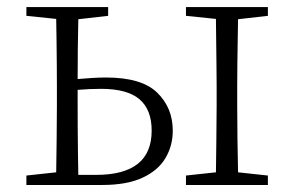

<svg xmlns="http://www.w3.org/2000/svg" viewBox="-20 -527 849 547"><path d="M203.1 -28.8H253.9Q412.1 -28.8 412.1 -154.8Q412.1 -214.8 377.2 -244.4Q342.3 -273.9 268.1 -273.9Q235.4 -273.9 201.2 -271V-226.1Q201.2 -197.3 201.4 -161.9Q201.7 -126.5 202.1 -91.6Q202.6 -56.6 203.1 -28.8ZM288.1 -481.9 203.1 -472.2Q202.1 -436 201.7 -388.4Q201.2 -340.8 201.2 -301.8Q221.2 -303.7 242.2 -304.9Q263.2 -306.2 282.2 -306.2Q383.8 -306.2 428 -262.9Q472.2 -219.7 472.2 -154.8Q472.2 -111.8 451.4 -76.7Q430.7 -41.5 386.2 -20.8Q341.8 0 271 0H55.2V-26.9L140.1 -36.1Q140.6 -77.1 141.4 -131.3Q142.1 -185.5 142.1 -226.1V-282.2Q142.1 -309.1 141.8 -343Q141.6 -377 141.1 -411.1Q140.6 -445.3 140.1 -473.1L55.2 -481.9V-506.8H288.1ZM743.2 -481.9 658.2 -472.2Q657.7 -444.8 657.2 -410.9Q656.7 -377 656.2 -343Q655.8 -309.1 655.8 -282.2V-226.1Q655.8 -185.5 656.5 -131.3Q657.2 -77.1 658.2 -36.1L743.2 -26.9V0H509.8V-26.9L595.2 -36.1Q595.7 -77.1 596.4 -131.3Q597.2 -185.5 597.2 -226.1V-282.2Q597.2 -309.1 596.7 -343Q596.2 -377 595.9 -411.1Q595.7 -445.3 595.2 -473.1L509.8 -481.9V-506.8H743.2Z"/></svg>

Font: Source Han Serif CN ExtraLight
Style: Regular
Weight: 250
Designer: Ryoko NISHIZUKA  (kana & ideographs); Frank Grießhammer (Latin, Greek & Cyrillic); Wenlong ZHANG  (bopomofo); Sandoll Co
Foundry: Adobe Systems Incorporated
Version: Version 1.001;PS 1.001;hotconv 16.6.54;makeotf.lib2.5.65590